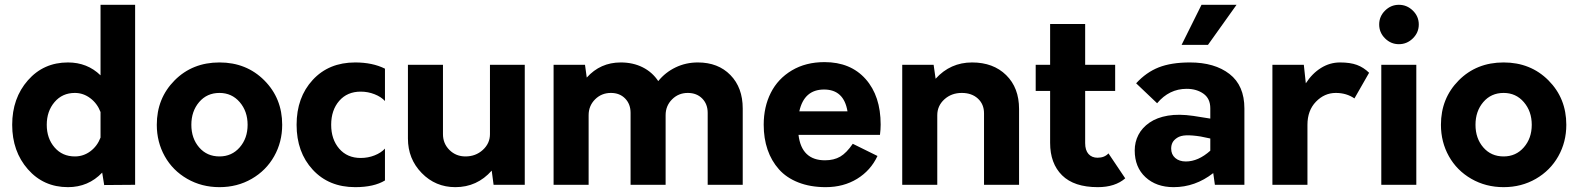

<svg xmlns="http://www.w3.org/2000/svg" viewBox="-20 -770 6576 800"><path d="M398.9 -750H543V0L414.1 1L405.8 -50.8Q348.1 9.8 263.2 9.8Q161.6 9.8 96.2 -64.7Q30.8 -139.2 30.8 -250Q30.8 -360.8 96.2 -435.3Q161.6 -509.8 263.2 -509.8Q343.8 -509.8 398.9 -456.1ZM292 -118.2Q327.6 -118.2 356.4 -139.6Q385.3 -161.1 398.9 -196.8V-303.2Q385.3 -338.9 356.2 -360.8Q327.1 -382.8 292 -382.8Q239.7 -382.8 207.3 -344.7Q174.8 -306.6 174.8 -250Q174.8 -193.4 207.3 -155.8Q239.7 -118.2 292 -118.2Z M633.3 -250Q633.3 -360.4 707.5 -435.1Q781.7 -509.8 894.5 -509.8Q1006.8 -509.8 1081.3 -435.1Q1155.8 -360.4 1155.8 -250Q1155.8 -178.2 1122.3 -118.9Q1088.9 -59.6 1028.8 -24.9Q968.8 9.8 894.5 9.8Q820.3 9.8 760 -24.9Q699.7 -59.6 666.5 -118.9Q633.3 -178.2 633.3 -250ZM894.5 -118.2Q945.8 -118.2 978.8 -156Q1011.7 -193.8 1011.7 -250Q1011.7 -306.2 978.8 -344.5Q945.8 -382.8 894.5 -382.8Q842.3 -382.8 809.8 -344.7Q777.3 -306.6 777.3 -250Q777.3 -193.4 809.8 -155.8Q842.3 -118.2 894.5 -118.2Z M1460 9.8Q1350.1 9.8 1283 -63Q1215.8 -135.7 1215.8 -250Q1215.8 -364.3 1283 -437Q1350.1 -509.8 1460 -509.8Q1532.2 -509.8 1584 -483.9V-349.1Q1567.9 -366.7 1540.5 -377.4Q1513.2 -388.2 1482.9 -388.2Q1426.8 -388.2 1393.3 -349.6Q1359.9 -311 1359.9 -250Q1359.9 -189.5 1393.3 -150.6Q1426.8 -111.8 1482.9 -111.8Q1513.7 -111.8 1540.8 -122.6Q1567.9 -133.3 1584 -150.9V-18.1Q1538.1 9.8 1460 9.8Z M2021.5 -500H2166.5V0H2036.6L2028.8 -59.1Q1967.8 9.8 1877.4 9.8Q1794.4 9.8 1737.1 -49.1Q1679.7 -107.9 1679.7 -192.9V-500H1825.7V-210.9Q1825.7 -171.9 1852.8 -145Q1879.9 -118.2 1919.4 -118.2Q1961.9 -118.2 1991.7 -145.3Q2021.5 -172.4 2021.5 -210.9Z M2887.7 -509.8Q2972.2 -509.8 3023.4 -457.3Q3074.7 -404.8 3074.7 -317.9V0H2928.7V-299.8Q2928.7 -336.4 2905.8 -359.6Q2882.8 -382.8 2845.7 -382.8Q2807.1 -382.8 2780.3 -356Q2753.4 -329.1 2753.4 -290V0H2607.4V-299.8Q2607.4 -336.4 2584.7 -359.6Q2562 -382.8 2525.4 -382.8Q2486.3 -382.8 2459.5 -356Q2432.6 -329.1 2432.6 -290V0H2286.6V-500H2417.5L2424.8 -446.8Q2481.4 -509.8 2566.4 -509.8Q2617.7 -509.8 2658 -489.5Q2698.2 -469.2 2722.7 -432.1Q2752.4 -468.8 2795.2 -489.3Q2837.9 -509.8 2887.7 -509.8Z M3649.4 -251Q3649.4 -230.5 3646.5 -208H3307.1Q3319.8 -102.1 3417.5 -102.1Q3454.6 -102.1 3481 -117.4Q3507.3 -132.8 3533.2 -170.9L3636.2 -120.1Q3607.9 -59.6 3551.3 -24.9Q3494.6 9.8 3420.4 9.8Q3356.4 9.8 3306.6 -9.8Q3256.8 -29.3 3225.6 -64.5Q3194.3 -99.6 3178.2 -146.5Q3162.1 -193.4 3162.1 -250Q3162.1 -324.7 3191.7 -383.3Q3221.2 -441.9 3279.3 -476.6Q3337.4 -511.2 3415.5 -511.2Q3523.9 -511.2 3586.7 -440.7Q3649.4 -370.1 3649.4 -251ZM3413.6 -397Q3330.6 -397 3310.5 -306.2H3511.2Q3496.1 -397 3413.6 -397Z M4030.3 -509.8Q4118.7 -509.8 4172.4 -457Q4226.1 -404.3 4226.1 -315.9V0H4080.1V-297.9Q4080.1 -335.9 4054.4 -359.4Q4028.8 -382.8 3987.3 -382.8Q3944.3 -382.8 3914.8 -356Q3885.3 -329.1 3885.3 -290V0H3739.3V-500H3870.1L3878.4 -441.9Q3939.9 -509.8 4030.3 -509.8Z M4598.6 -130.9 4668.5 -26.9Q4626 9.8 4554.2 9.8Q4455.1 9.8 4405.3 -39.6Q4355.5 -88.9 4355.5 -174.8V-391.1H4295.4V-500H4355.5V-669.9H4501.5V-500H4626.5V-391.1H4501.5V-173.8Q4501.5 -144 4515.4 -128.4Q4529.3 -112.8 4553.2 -112.8Q4582 -112.8 4598.6 -130.9Z M5132.3 -750 5013.2 -583H4903.3L4986.3 -750ZM4938 -509.8Q5041 -509.8 5103 -461.7Q5165 -413.6 5165 -317.9V0H5042L5035.2 -48.8Q4960 9.8 4870.1 9.8Q4797.9 9.8 4752.9 -31.7Q4708 -73.2 4708 -143.1Q4708 -178.2 4723.4 -208Q4738.8 -237.8 4769.5 -259Q4800.3 -280.3 4845.9 -288.1Q4891.6 -295.9 4952.1 -287.1L5022.9 -275.9V-318.8Q5022.9 -359.4 4994.4 -379.6Q4965.8 -399.9 4924.3 -399.9Q4851.6 -399.9 4801.3 -339.8L4713.9 -422.9Q4755.9 -468.8 4808.1 -489.3Q4860.4 -509.8 4938 -509.8ZM4859.9 -150.9Q4859.9 -126.5 4876.7 -111.8Q4893.6 -97.2 4920.9 -97.2Q4972.7 -97.2 5022.9 -142.1V-192.9L4982.9 -201.2Q4946.3 -207 4922.6 -206.1Q4898.9 -205.1 4885 -196Q4871.1 -187 4865.5 -176Q4859.9 -165 4859.9 -150.9Z M5684.6 -466.8 5623.5 -359.9Q5590.3 -382.8 5545.9 -382.8Q5498.5 -382.8 5463.1 -346.2Q5427.7 -309.6 5427.7 -250V0H5281.7V-500H5412.6L5420.9 -422.9Q5447.3 -463.9 5484.1 -486.8Q5521 -509.8 5563.5 -509.8Q5606 -509.8 5633.8 -499.5Q5661.6 -489.3 5684.6 -466.8Z M5808.6 -585.9Q5775.4 -585.9 5751 -610.1Q5726.6 -634.3 5726.6 -668Q5726.6 -701.7 5751 -725.8Q5775.4 -750 5808.6 -750Q5842.3 -750 5866.9 -725.8Q5891.6 -701.7 5891.6 -668Q5891.6 -634.3 5866.9 -610.1Q5842.3 -585.9 5808.6 -585.9ZM5735.4 0V-500H5881.3V0Z M5983.9 -250Q5983.9 -360.4 6058.1 -435.1Q6132.3 -509.8 6245.1 -509.8Q6357.4 -509.8 6431.9 -435.1Q6506.3 -360.4 6506.3 -250Q6506.3 -178.2 6472.9 -118.9Q6439.5 -59.6 6379.4 -24.9Q6319.3 9.8 6245.1 9.8Q6170.9 9.8 6110.6 -24.9Q6050.3 -59.6 6017.1 -118.9Q5983.9 -178.2 5983.9 -250ZM6245.1 -118.2Q6296.4 -118.2 6329.3 -156Q6362.3 -193.8 6362.3 -250Q6362.3 -306.2 6329.3 -344.5Q6296.4 -382.8 6245.1 -382.8Q6192.9 -382.8 6160.4 -344.7Q6127.9 -306.6 6127.9 -250Q6127.9 -193.4 6160.4 -155.8Q6192.9 -118.2 6245.1 -118.2Z"/></svg>

Font: Orkney
Style: Bold
Weight: 700
Designer: Samuel Oakes and Alfredo Marco Pradil
Foundry: Alfredo Marco Pradil
Version: 1.0